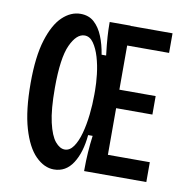

<svg xmlns="http://www.w3.org/2000/svg" viewBox="-78 -749 809 839"><g transform="rotate(10 326.5 -329.0)"><path d="M215 16Q172 16 134 -22Q96 -60 73 -138.5Q50 -217 50 -339Q50 -456 73 -530Q96 -604 133 -639Q170 -674 213 -674Q250 -674 274 -652Q298 -630 312.5 -594Q327 -558 334 -514H354Q348 -565 346 -596Q344 -627 344 -651V-661H437V-660H623V-573H437V-377H598V-295H437V-88H623V0H347V-8Q347 -45 349.5 -83Q352 -121 357 -158H337Q330 -80 299 -32Q268 16 215 16ZM247 -78Q269 -78 285.5 -101.5Q302 -125 312.5 -163.5Q323 -202 328 -247.5Q333 -293 333 -336V-354Q333 -387 328.5 -426.5Q324 -466 313.5 -501.5Q303 -537 286.5 -560.5Q270 -584 247 -584Q211 -584 184.5 -526.5Q158 -469 158 -336Q158 -240 171 -183.5Q184 -127 204.5 -102.5Q225 -78 247 -78Z"/></g></svg>

Font: Bricolage Grotesque 10pt Condensed Medium
Style: Regular
Weight: 500
Width: 3
Designer: Mathieu Triay
Foundry: Atelier Triay
Version: Version 1.000; ttfautohint (v1.8.4.7-5d5b);gftools[0.9.32]